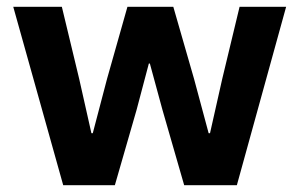

<svg xmlns="http://www.w3.org/2000/svg" viewBox="-20 -545 881 565"><path d="M166 0 19 -525H162L213 -313L249 -153H253L295 -313L355 -525H490L551 -313L594 -153H598L634 -313L685 -525H822L677 0H522L458 -222L421 -358H418L382 -222L318 0Z"/></svg>

Font: Aneliza
Style: Bold
Weight: 700
Designer: Mike Abbink, Paul van der Laan, Pieter van Rosmalen
Foundry: Bold Monday
Version: Version 3.0